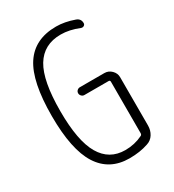

<svg xmlns="http://www.w3.org/2000/svg" viewBox="-181 -842 863 954"><g transform="rotate(-30 250.0 -365.0)"><path d="M280.3 9.8Q166 9.8 107.9 -81.1Q49.8 -171.9 49.8 -365.2Q49.8 -562.5 108.4 -651.4Q167 -740.2 290 -740.2Q338.9 -740.2 393.6 -720.7Q418 -711.9 418 -686.5Q418 -677.7 410.6 -673.3Q403.3 -668.9 394.5 -671.9Q339.8 -694.3 290 -694.3Q192.4 -694.3 145.5 -616.7Q98.6 -539.1 98.6 -365.2Q98.6 -194.3 145 -115.2Q191.4 -36.1 282.2 -36.1Q335.9 -36.1 381.8 -58.6Q389.6 -61.5 389.6 -72.3V-366.2Q389.6 -375 380.9 -375H242.2Q233.4 -375 226.6 -381.8Q219.7 -388.7 219.7 -397.9Q219.7 -407.2 226.6 -413.6Q233.4 -419.9 242.2 -419.9H382.8Q406.2 -419.9 423.3 -402.8Q440.4 -385.7 440.4 -363.3V-85.9Q440.4 -58.6 426.8 -36.6Q413.1 -14.6 388.7 -6.8Q340.8 9.8 280.3 9.8Z"/></g></svg>

Font: Rounded Mgen+ 2m light
Style: Regular
Weight: 200
Designer: [Source Han Sans]
Ryoko NISHIZUKA  (kana & ideographs); Paul D. Hunt (Latin, Greek & Cyrillic); Wenlong ZHANG  (bopomofo
Version: Version 1.059.20150602